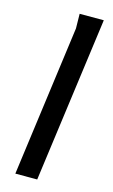

<svg xmlns="http://www.w3.org/2000/svg" viewBox="-114 -770 479 814"><g transform="rotate(15 125.5 -362.5)"><path d="M130 -725H236L138 0H42L131 -661Z"/></g></svg>

Font: Rosario Medium
Style: Italic
Weight: 500
Italic angle: -8.05°
Version: Version 1.201